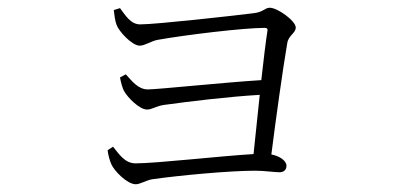

<svg xmlns="http://www.w3.org/2000/svg" viewBox="-20 -490 1040 496"><path d="M272 -111 258 -102C259 -91 264 -73 268 -65C275 -49 308 -14 331 -14C342 -14 359 -25 374 -27C444 -37 573 -49 639 -49C664 -49 689 -45 702 -45C712 -45 720 -50 720 -62C720 -75 702 -87 681 -91C692 -178 711 -315 722 -378C725 -399 744 -404 744 -419C744 -436 697 -470 677 -470C664 -470 661 -459 636 -456C589 -450 383 -427 342 -427C317 -427 303 -452 290 -469L274 -464C275 -454 277 -437 281 -426C287 -409 321 -372 341 -372C354 -372 371 -384 387 -387C460 -400 609 -418 664 -418C669 -418 672 -416 671 -411C667 -386 661 -337 655 -283C558 -277 387 -259 362 -259C336 -259 320 -282 305 -298L290 -290C292 -279 296 -262 301 -254C310 -238 340 -207 360 -207C373 -207 383 -216 404 -219C470 -228 567 -240 651 -245L635 -92C550 -87 384 -68 330 -68C302 -68 287 -93 272 -111Z"/></svg>

Font: Noto Serif CJK HK ExtraLight
Style: Regular
Weight: 200
Designer: Ryoko NISHIZUKA 西塚涼子 (kana & ideographs); Frank Grießhammer (Latin, Greek & Cyrillic); Wenlong ZHANG 张文龙 (bopomofo); San
Foundry: Adobe
Version: Version 2.001;hotconv 1.1.0;makeotfexe 2.6.0